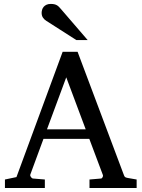

<svg xmlns="http://www.w3.org/2000/svg" viewBox="-20 -948 714 968"><path d="M314 -558.1 216.8 -295.9H412.1ZM431.2 0V-43L488.8 -47.9Q493.7 -47.9 497.1 -54.4Q500.5 -61 499 -64.9L430.2 -248H199.2L132.8 -67.9Q131.8 -64.9 132.8 -61.5Q133.8 -58.1 136.2 -54.9Q138.7 -51.8 141.6 -49.8Q144.5 -47.9 147 -47.9L206.1 -43V0H4.9V-43L63 -55.2L295.9 -687H371.1L603 -69.8Q606.4 -59.6 609.6 -56.2Q612.8 -52.7 624 -50.8L668.9 -43V0ZM364.7 -746.1 212.9 -843.3Q202.1 -850.1 196 -859.9Q189.9 -869.6 189.9 -883.3Q189.9 -891.1 192.4 -899.2Q194.8 -907.2 200.2 -913.6Q205.6 -919.9 214.4 -924.1Q223.1 -928.2 235.8 -928.2Q246.6 -928.2 253.9 -926.5Q261.2 -924.8 267.1 -921.4Q272.9 -918 277.8 -912.8Q282.7 -907.7 288.1 -901.4L421.9 -746.1Z"/></svg>

Font: Charis SIL Afr
Style: Regular
Weight: 400
Foundry: SIL International
Version: Version 5.000